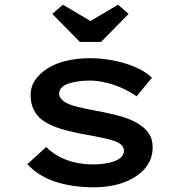

<svg xmlns="http://www.w3.org/2000/svg" viewBox="-20 -785 761 815"><path d="M377 10Q288 10 215.5 -13.5Q143 -37 96 -88L176 -161Q212 -125 263 -106Q314 -87 376 -87Q398 -87 420 -90Q442 -93 462 -99.5Q482 -106 494 -117.5Q506 -129 506 -145Q506 -173 464 -187Q443 -194 412.5 -200.5Q382 -207 347 -213Q286 -224 239 -238Q192 -252 160 -275Q136 -293 123 -319.5Q110 -346 110 -381Q110 -418 130 -446.5Q150 -475 184 -496Q218 -517 264 -527.5Q310 -538 363 -538Q409 -538 457.5 -529Q506 -520 550 -502Q594 -484 625 -455L560 -376Q535 -394 501.5 -409.5Q468 -425 431 -434Q394 -443 359 -443Q337 -443 314.5 -440Q292 -437 273 -431Q254 -425 242.5 -414Q231 -403 231 -387Q231 -377 237.5 -368Q244 -359 255 -352Q274 -340 309 -331.5Q344 -323 387 -315Q448 -304 496.5 -290Q545 -276 577 -253Q602 -236 615 -213.5Q628 -191 628 -160Q628 -107 594.5 -69Q561 -31 505 -10.5Q449 10 377 10ZM319 -607 202 -726 247 -765 379 -687H349L481 -765L526 -726L409 -607Z"/></svg>

Font: Lexend Peta Medium
Style: Regular
Weight: 500
Designer: Bonnie Shaver-Troup, Thomas Jockin
Foundry: Lexend
Version: Version 1.007